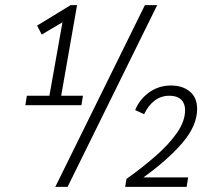

<svg xmlns="http://www.w3.org/2000/svg" viewBox="-20 -730 830 750"><path d="M85 -356H173L224 -643L143 -595L125 -630L256 -710H281L219 -356H304L298 -319H79ZM196 0 546 -710H594L244 0ZM474 -31Q533 -73 585.5 -118.5Q638 -164 670.5 -210Q703 -256 703 -300Q703 -326 687.5 -341Q672 -356 642 -356Q609 -356 584 -337Q559 -318 543 -284L508 -300Q525 -342 562.5 -369Q600 -396 648 -396Q693 -396 721.5 -372.5Q750 -349 750 -304Q750 -239 692 -171.5Q634 -104 540 -37H715L709 0H469Z"/></svg>

Font: Livvic Light
Style: Italic
Weight: 300
Italic angle: -10°
Designer: Jacques Le Bailly, Baron von Fonthausen
Version: Version 1.001; ttfautohint (v1.8.2)